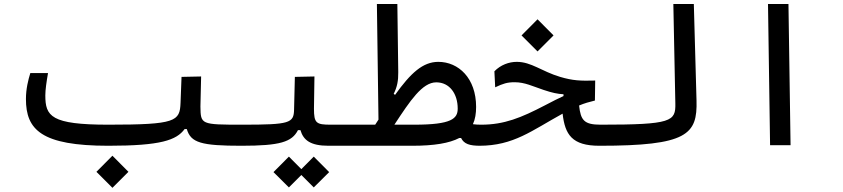

<svg xmlns="http://www.w3.org/2000/svg" viewBox="-20 -713 4142 943"><path d="M512.2 2.9C769.5 2.9 846.7 -24.4 886.7 -79.1H897.5C917 -11.7 968.8 2.9 1166 2.9C1189.5 2.9 1208.5 -10.3 1208.5 -56.2C1208.5 -90.8 1196.8 -100.6 1171.9 -100.6C965.3 -100.6 965.8 -101.6 964.4 -189.9L967.8 -337.4L871.6 -335.4L866.7 -207.5C863.3 -117.2 844.2 -100.6 512.2 -100.6C230 -100.6 202.6 -142.1 202.6 -244.6C202.6 -272 208.5 -312 215.8 -354H128.9C118.7 -320.8 107.4 -276.9 107.4 -226.6C107.4 -75.7 183.1 2.9 512.2 2.9ZM532.2 209.5 610.8 130.9 532.2 51.8 453.6 130.9Z M1166 2.9C1355.5 2.9 1413.6 -15.6 1443.4 -73.7H1455.6C1470.2 -24.4 1504.9 2.9 1593.3 2.9H1752C1775.4 2.9 1794.4 -10.3 1794.4 -56.2C1794.4 -81.1 1782.7 -100.6 1757.8 -100.6H1604.5C1533.2 -100.6 1522 -107.9 1522 -179.2L1524.4 -337.4L1428.2 -335.4L1424.3 -174.3C1422.9 -108.4 1402.8 -100.6 1171.9 -100.6ZM1521 207.5 1596.7 132.3 1521 56.2 1460 117.7 1398.9 56.2 1323.2 132.3 1398.9 207.5 1460 146.5Z M2338.4 2.9C2368.2 2.9 2382.8 -15.1 2382.8 -56.6C2382.8 -89.8 2371.1 -100.6 2343.8 -100.6C2329.1 -100.6 2316.4 -101.1 2302.7 -103C2314 -127.4 2318.4 -155.8 2318.4 -188C2318.4 -329.1 2231.9 -409.2 2132.8 -409.2C2057.1 -409.2 1997.6 -355 1920.4 -247.1L1913.6 -252C1930.7 -286.1 1936.5 -315.9 1936 -358.4L1931.6 -693.4H1831.1L1838.9 -125.5C1833.5 -117.2 1828.6 -108.9 1822.8 -100.6H1757.8L1752 2.9H2004.9C2113.3 2.9 2187 -9.8 2235.8 -35.2H2244.6C2258.8 -5.9 2286.6 2.9 2338.4 2.9ZM1917 -100.6C1994.6 -218.8 2054.2 -308.6 2122.6 -308.6C2188.5 -308.6 2228 -252 2228 -179.7C2228 -130.9 2199.2 -100.6 2015.1 -100.6Z M2923.8 2.9C2947.3 2.9 2966.3 -10.3 2966.3 -65.9C2966.3 -95.7 2954.6 -100.6 2929.7 -100.6C2849.1 -100.6 2832 -122.1 2824.2 -194.8C2851.1 -206.1 2874 -212.4 2901.9 -219.2L2903.3 -317.4C2831.1 -315.4 2793.5 -316.9 2731 -335.4C2639.6 -362.8 2589.8 -409.2 2518.1 -409.2C2480 -409.2 2439 -394.5 2408.2 -362.8L2412.1 -284.2C2451.2 -302.7 2471.7 -309.1 2507.8 -309.1C2557.6 -309.1 2596.7 -289.1 2649.4 -271.5C2693.4 -256.8 2716.8 -252 2747.6 -250V-241.2C2722.7 -230 2696.8 -216.8 2656.7 -195.8C2539.6 -134.8 2456.5 -100.6 2343.8 -100.6C2321.8 -100.6 2309.6 -82.5 2309.6 -51.3C2309.6 -11.2 2318.4 2.9 2334 2.9C2502.4 2.9 2591.8 -71.8 2743.2 -154.8C2754.9 -52.2 2789.1 2.9 2923.8 2.9ZM2620.1 -460.4 2698.7 -539.1 2620.1 -618.2 2541.5 -539.1Z M2923.8 2.9C3355.5 2.9 3405.8 -52.2 3400.9 -219.7L3387.7 -693.4H3287.1L3296.9 -205.1C3298.8 -116.7 3279.8 -100.6 2929.7 -100.6C2910.2 -100.6 2895.5 -89.4 2895.5 -51.3C2895.5 -16.1 2904.8 2.9 2923.8 2.9Z M3762.2 0H3862.8L3852.5 -693.4H3752Z"/></svg>

Font: Cascadia Code PL
Style: Regular
Weight: 400
Monospace: yes
Designer: Aaron Bell
Foundry: Saja Typeworks
Version: Version 2404.023